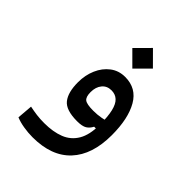

<svg xmlns="http://www.w3.org/2000/svg" viewBox="-226 -685 1038 1038"><g transform="rotate(45 293.0 -166.0)"><path d="M208 234.4Q173.3 234.4 138.4 228.5Q103.5 222.7 78.1 211.9L85.4 123Q114.3 128.9 140.4 132.3Q166.5 135.7 199.2 135.7Q265.6 135.7 314.7 116.5Q363.8 97.2 390.6 52Q417.5 6.8 417.5 -70.3Q417.5 -133.8 408.2 -172.6Q398.9 -211.4 379.6 -229.2Q360.4 -247.1 330.6 -247.1Q296.9 -247.1 277.1 -223.1Q257.3 -199.2 257.3 -160.2Q257.3 -123.5 273.2 -111.3Q289.1 -99.1 338.4 -99.1Q370.1 -99.1 397.2 -104.2Q424.3 -109.4 462.9 -119.1L458 -41.5H403.3Q392.6 -20 374.3 -8.5Q356 2.9 316.9 2.9Q231.4 2.9 201.4 -35.2Q171.4 -73.2 171.4 -149.9Q171.4 -204.1 191.2 -249.8Q210.9 -295.4 247.1 -323Q283.2 -350.6 332 -350.6Q418.5 -350.6 460.9 -276.9Q503.4 -203.1 503.4 -76.7Q503.4 72.8 428 153.6Q352.5 234.4 208 234.4ZM327.1 -409.7 248.5 -488.3 327.1 -567.4 405.8 -488.3Z"/></g></svg>

Font: Cascadia Code
Style: Regular
Weight: 400
Monospace: yes
Designer: Aaron Bell
Foundry: Saja Typeworks
Version: Version 2106.017